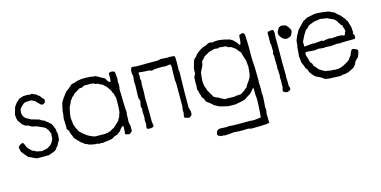

<svg xmlns="http://www.w3.org/2000/svg" viewBox="-65 -780 2533 1278"><g transform="rotate(-15 1201.5 -140.5)"><path d="M85 -315 94 -294Q95 -293 99 -289.5Q103 -286 104 -283Q111 -280 123 -273Q135 -266 142 -263Q152 -262 167.5 -256.5Q183 -251 191 -250Q205 -238 222 -234Q227 -227 243 -217Q248 -210 262 -200Q262 -193 268 -190Q271 -175 279 -162Q280 -143 285 -126V-121Q285 -114 283.5 -101.5Q282 -89 282 -85Q268 -66 262 -50Q261 -47 257 -44.5Q253 -42 252 -40L246 -28Q239 -27 236 -21Q229 -19 214 -12.5Q199 -6 189 -4H110Q100 -7 82.5 -16Q65 -25 55 -28Q47 -36 33.5 -53Q20 -70 16 -75Q16 -80 13 -91Q10 -102 11 -110Q12 -111 18 -116Q24 -121 26 -122Q28 -123 35 -126Q42 -129 46 -126Q51 -121 55 -109Q59 -97 61 -94Q66 -86 77.5 -75Q89 -64 91 -62Q102 -60 116 -50Q134 -47 153 -42Q162 -43 177 -47Q192 -51 194 -51Q196 -52 204 -58Q212 -64 217 -66Q230 -78 241 -105Q240 -111 241.5 -122Q243 -133 243 -138Q242 -143 238 -151.5Q234 -160 233 -163Q232 -167 226 -173Q220 -179 219 -184Q201 -194 191 -198Q166 -208 162 -211Q156 -211 146.5 -214Q137 -217 131 -217Q128 -219 122 -222.5Q116 -226 112.5 -228Q109 -230 103 -232Q97 -234 91 -234Q77 -246 71 -248Q71 -251 66 -256Q65 -257 63.5 -260Q62 -263 61 -264Q60 -266 56 -271Q52 -276 50 -278Q49 -279 48.5 -283.5Q48 -288 46 -289Q44 -311 42 -319Q44 -328 44 -330Q50 -347 57 -373Q59 -376 65.5 -385Q72 -394 75 -398L99 -419L128 -428Q134 -428 143.5 -428.5Q153 -429 160 -428.5Q167 -428 172 -425Q175 -425 179 -427Q183 -429 187 -428Q190 -427 198 -422.5Q206 -418 213 -417Q220 -408 233 -401Q235 -399 239.5 -392Q244 -385 247 -382L252 -378Q257 -373 258 -369.5Q259 -366 258 -360Q258 -344 235 -340Q223 -344 214 -356Q213 -357 206 -363.5Q199 -370 197 -375Q192 -376 184 -381Q176 -386 172 -387Q135 -387 126 -384Q119 -382 105 -368Q90 -353 88 -349Q84 -329 85 -315Z M717 -8Q717 -13 719.5 -35.5Q722 -58 719 -64Q711 -63 706 -58.5Q701 -54 696 -46.5Q691 -39 689 -36Q684 -33 676 -26.5Q668 -20 664 -17Q662 -16 656.5 -15.5Q651 -15 648 -14Q630 -2 624 0Q615 3 592.5 5Q570 7 561 10Q545 6 538 10Q524 4 506 5Q482 0 476 0Q475 -2 468 -3.5Q461 -5 459 -8Q457 -8 451.5 -11Q446 -14 442 -14Q440 -15 437 -18.5Q434 -22 432 -23Q431 -26 426 -27.5Q421 -29 420 -30Q418 -34 410 -41Q402 -48 399 -52Q398 -53 391 -61Q384 -69 380 -74Q378 -82 371 -97Q364 -112 363 -123Q362 -128 356.5 -133Q351 -138 350 -143Q352 -152 350 -183Q350 -214 349 -217Q350 -220 351 -227.5Q352 -235 353 -238Q353 -253 355.5 -267Q358 -281 362 -296.5Q366 -312 368 -321Q372 -326 378.5 -337.5Q385 -349 390 -354Q395 -363 413 -384Q426 -392 459 -421Q482 -427 484 -427Q523 -444 596 -436Q620 -431 629 -432Q633 -428 642.5 -423.5Q652 -419 656 -416Q675 -404 683 -402Q686 -399 690.5 -390Q695 -381 699.5 -376Q704 -371 711 -369Q717 -374 717 -400Q717 -404 716.5 -414.5Q716 -425 717 -427Q724 -434 737 -433.5Q750 -433 757 -427Q760 -420 761 -400Q762 -380 763 -375Q763 -373 762.5 -369.5Q762 -366 761.5 -363.5Q761 -361 760 -359Q766 -330 758 -306Q760 -285 760.5 -230.5Q761 -176 765 -146Q765 -143 763 -138Q761 -133 762 -129Q762 -90 760 -83Q761 -80 761.5 -74Q762 -68 763 -63Q764 -58 766 -55Q765 -52 766 -35Q767 -18 763 -14Q762 -10 744 0Q720 -5 717 -8ZM454 -80 465 -71Q486 -55 519 -45Q525 -44 590 -44Q604 -48 612 -47Q618 -53 629 -53Q641 -64 653 -66Q660 -73 674.5 -85.5Q689 -98 695 -105Q700 -120 708 -127Q709 -134 713.5 -145Q718 -156 719 -162Q723 -207 722 -254Q715 -279 714 -287Q706 -296 702 -313Q701 -316 697.5 -319.5Q694 -323 692 -326Q692 -330 688 -333.5Q684 -337 684 -340L659 -364Q646 -369 645 -370Q642 -370 639 -373.5Q636 -377 632 -378Q620 -382 612 -381Q607 -388 593 -390Q579 -392 565.5 -391Q552 -390 539 -392Q535 -391 528 -386.5Q521 -382 517 -381Q513 -382 507 -381Q501 -380 500 -380Q470 -360 464 -358Q451 -342 440 -336Q439 -330 424 -315Q422 -302 407 -277Q406 -272 399.5 -242Q393 -212 396 -197Q400 -166 401 -157Q405 -150 409 -134Q416 -125 423 -107Q428 -103 436 -94.5Q444 -86 448 -83Z M1055 -425 1075 -430Q1114 -427 1119 -427Q1125 -427 1136 -427.5Q1147 -428 1155.5 -427Q1164 -426 1170 -423Q1173 -418 1173 -378Q1173 -338 1171 -329Q1171 -325 1173 -321Q1175 -317 1174 -313Q1170 -149 1171 -70Q1173 -65 1175 -54.5Q1177 -44 1179 -40Q1179 -25 1178 -18Q1164 -4 1159 -3Q1136 -7 1127 -12Q1125 -19 1125.5 -22.5Q1126 -26 1128 -33.5Q1130 -41 1130 -44Q1130 -61 1129 -67L1133 -86V-253Q1129 -258 1130.5 -299Q1132 -340 1132 -348Q1134 -371 1127 -378Q1120 -380 1108.5 -377Q1097 -374 1089 -375Q1085 -377 1048.5 -376.5Q1012 -376 999 -370Q995 -371 988.5 -373.5Q982 -376 979 -376L943 -378Q939 -378 932 -379Q925 -380 920 -380.5Q915 -381 911 -381Q908 -378 908 -374Q908 -370 909.5 -365Q911 -360 911 -357Q906 -334 913 -324Q908 -305 910 -241Q910 -236 909 -225Q908 -214 908 -209Q908 -192 909 -157.5Q910 -123 910 -105V-42Q915 -15 914 -9Q907 -3 891.5 -1.5Q876 0 867 -6Q865 -13 865.5 -16Q866 -19 867.5 -26Q869 -33 869 -36Q870 -40 868.5 -48Q867 -56 867 -59Q867 -64 868.5 -72Q870 -80 870 -85Q870 -91 869 -102Q868 -113 868 -122.5Q868 -132 870 -140Q871 -144 868 -149.5Q865 -155 865 -159Q869 -183 872 -195Q871 -200 868.5 -206.5Q866 -213 865 -215Q864 -232 865.5 -263Q867 -294 867 -305Q867 -309 866 -317Q865 -325 865 -329Q865 -334 867 -347Q869 -360 869 -367Q869 -369 867.5 -374.5Q866 -380 865 -384Q863 -415 873 -427Q881 -429 900 -425Q926 -424 978.5 -425Q1031 -426 1055 -425ZM1089 -362 1090 -360 1091 -359 1090 -361Z M1666 81 1662 101Q1663 106 1663 156Q1662 158 1663.5 161Q1665 164 1664 167Q1641 173 1599.5 173Q1558 173 1537 174Q1533 173 1527.5 171Q1522 169 1519 169L1482 170Q1445 170 1445 169Q1428 169 1425 167Q1420 167 1387 170.5Q1354 174 1349 170Q1347 170 1338.5 170Q1330 170 1327 169Q1326 169 1324 166.5Q1322 164 1321 164Q1320 164 1317 164Q1314 164 1313 163Q1310 161 1308.5 153.5Q1307 146 1309 145Q1311 143 1311 142Q1310 136 1312.5 133.5Q1315 131 1316 129Q1317 128 1327 121Q1336 118 1361.5 120.5Q1387 123 1398 119Q1430 124 1548 122Q1563 127 1618 118Q1620 118 1619 109Q1618 100 1620 100Q1629 -15 1623 -30Q1622 -35 1622.5 -48Q1623 -61 1622.5 -74Q1622 -87 1621 -86Q1619 -85 1611 -76Q1603 -67 1601 -64Q1599 -61 1594 -56.5Q1589 -52 1587 -50Q1564 -37 1546 -24Q1525 -17 1477 -9Q1464 -10 1428 -10Q1417 -12 1398 -17Q1379 -22 1370 -24Q1345 -39 1340 -40Q1324 -57 1291 -80Q1287 -102 1273 -113Q1273 -121 1269.5 -130.5Q1266 -140 1265 -143Q1260 -169 1257 -172Q1258 -175 1258 -184.5Q1258 -194 1260 -197Q1257 -203 1258.5 -224Q1260 -245 1259 -252Q1261 -258 1271 -278Q1271 -320 1278 -330Q1284 -359 1289 -367Q1292 -372 1300.5 -379Q1309 -386 1311 -389Q1312 -390 1312 -391Q1312 -392 1312.5 -392.5Q1313 -393 1313 -394Q1315 -397 1322 -402.5Q1329 -408 1332 -411Q1345 -421 1358 -428Q1362 -429 1372 -434Q1382 -439 1390 -439Q1413 -458 1436 -447Q1478 -459 1554 -436Q1569 -426 1573 -425Q1582 -414 1593 -405Q1595 -403 1599.5 -394.5Q1604 -386 1609 -384Q1616 -385 1619 -419Q1619 -422 1619 -427Q1619 -432 1619.5 -435.5Q1620 -439 1620.5 -443Q1621 -447 1623 -449Q1639 -456 1645 -455Q1649 -455 1651.5 -453Q1654 -451 1655.5 -447Q1657 -443 1659 -441Q1664 -373 1662 -276Q1662 -263 1664 -239Q1666 -215 1666 -208Q1666 -201 1666.5 -173.5Q1667 -146 1667 -127Q1667 -108 1666 -107Q1670 -64 1666 -36Q1669 -26 1668.5 -9.5Q1668 7 1666 31.5Q1664 56 1664 57Q1664 61 1665 69Q1666 77 1666 81ZM1622 -271Q1604 -325 1603 -334Q1597 -339 1588 -351Q1579 -363 1575 -367Q1551 -383 1549 -385Q1546 -385 1541 -387Q1536 -389 1532 -388Q1520 -398 1512 -400Q1507 -401 1494.5 -401Q1482 -401 1475 -404Q1471 -404 1467 -401.5Q1463 -399 1460 -399Q1456 -402 1436 -402Q1410 -394 1396 -391Q1390 -385 1363 -372Q1361 -370 1352 -359Q1343 -348 1337 -344Q1336 -330 1333 -320.5Q1330 -311 1325 -302Q1320 -293 1319 -291Q1318 -287 1315 -282Q1312 -277 1311 -274Q1305 -235 1305 -208Q1310 -179 1310 -175Q1315 -170 1321 -146Q1334 -126 1335 -121Q1338 -119 1350 -96Q1370 -87 1372 -84Q1377 -85 1380.5 -83Q1384 -81 1387.5 -77.5Q1391 -74 1394 -73Q1399 -73 1407.5 -66.5Q1416 -60 1423 -61Q1426 -59 1430.5 -61Q1435 -63 1438 -62Q1469 -60 1487 -61Q1494 -64 1511 -64Q1528 -64 1534 -67Q1551 -80 1559 -83Q1568 -96 1576 -96Q1578 -100 1582.5 -108.5Q1587 -117 1592 -124Q1594 -126 1598 -131.5Q1602 -137 1604 -140Q1606 -144 1610 -150Q1614 -156 1615 -159Q1619 -169 1621 -181.5Q1623 -194 1624 -210Q1625 -226 1626 -233Q1626 -235 1625 -235Z M1965 -385Q1964 -379 1961 -371.5Q1958 -364 1955 -360L1952 -355Q1950 -354 1947 -351.5Q1944 -349 1935.5 -346Q1927 -343 1920 -343Q1899 -344 1884 -365Q1871 -381 1873 -398Q1874 -405 1881 -415.5Q1888 -426 1890 -430Q1893 -430 1898 -433Q1903 -436 1906 -436Q1910 -437 1937 -431L1945 -422Q1953 -414 1956 -409Q1956 -406 1961 -399Q1966 -392 1965 -385ZM1851 -346V-318V-228Q1850 -205 1851 -163Q1852 -121 1852 -110Q1852 -108 1851 -100Q1850 -92 1851 -88Q1851 -82 1852 -64Q1853 -46 1852 -36Q1853 -33 1855 -28.5Q1857 -24 1857 -21V-17Q1857 -12 1854.5 -9Q1852 -6 1844.5 -3Q1837 0 1836 1Q1816 1 1805 -12Q1804 -21 1811 -39Q1810 -46 1811 -70.5Q1812 -95 1810 -103Q1809 -107 1811 -112Q1813 -117 1813 -119Q1811 -125 1811.5 -143Q1812 -161 1808 -165Q1812 -178 1810 -207.5Q1808 -237 1810 -252L1806 -271Q1806 -274 1809 -279Q1812 -284 1811 -288Q1810 -296 1810 -310Q1810 -324 1810 -332L1806 -346Q1806 -348 1807 -351Q1808 -354 1808 -356Q1808 -358 1807 -361Q1806 -364 1806 -365Q1806 -366 1807 -369.5Q1808 -373 1808 -375Q1805 -408 1810 -420Q1814 -420 1822.5 -422Q1831 -424 1835 -424.5Q1839 -425 1847 -423Q1851 -416 1852 -408.5Q1853 -401 1852 -388.5Q1851 -376 1851 -373Q1851 -369 1851 -364Q1851 -359 1851 -353.5Q1851 -348 1851 -346Z M2357 -298V-285Q2357 -283 2358 -277.5Q2359 -272 2358 -269Q2357 -266 2354 -263Q2354 -260 2357 -258Q2360 -256 2360 -254Q2362 -253 2362 -248.5Q2362 -244 2363 -243Q2364 -232 2359 -225Q2333 -224 2280 -224Q2256 -224 2253 -222Q2240 -224 2233.5 -224Q2227 -224 2213 -222Q2199 -220 2193 -220Q2187 -220 2175 -221Q2163 -222 2157 -222Q2154 -222 2148.5 -221Q2143 -220 2141 -220Q2136 -220 2124 -222Q2112 -224 2106 -224Q2101 -224 2092 -222Q2083 -220 2081 -220Q2072 -220 2051.5 -222.5Q2031 -225 2020 -224Q2010 -217 2019 -191.5Q2028 -166 2028 -157Q2029 -153 2034.5 -147Q2040 -141 2042 -138Q2044 -133 2046 -123Q2062 -108 2072 -93Q2096 -76 2114 -68Q2129 -68 2144 -63Q2170 -63 2180 -60Q2205 -60 2223 -66Q2237 -71 2261 -85Q2264 -86 2270.5 -91Q2277 -96 2281 -98Q2297 -121 2303 -127Q2309 -150 2322 -164Q2346 -161 2359 -148Q2361 -137 2348 -104Q2345 -100 2333.5 -89.5Q2322 -79 2319 -71Q2319 -63 2307.5 -50Q2296 -37 2289 -36Q2285 -34 2274.5 -29Q2264 -24 2258 -21.5Q2252 -19 2241.5 -17Q2231 -15 2220 -16Q2217 -16 2211.5 -13.5Q2206 -11 2202 -11Q2193 -12 2153.5 -12.5Q2114 -13 2098 -19Q2095 -19 2091.5 -23Q2088 -27 2086 -28Q2084 -29 2079 -31.5Q2074 -34 2072 -36Q2066 -38 2056.5 -43.5Q2047 -49 2042 -50Q2040 -52 2033.5 -58Q2027 -64 2025 -66.5Q2023 -69 2018 -75Q2013 -81 2010.5 -85.5Q2008 -90 2005 -96Q2002 -102 2001 -109Q2000 -110 1990 -123Q1989 -132 1974 -164Q1974 -171 1971.5 -186Q1969 -201 1969 -209L1972 -239L1974 -272Q1974 -274 1975.5 -276.5Q1977 -279 1977 -280Q1978 -285 1978.5 -297Q1979 -309 1980 -313Q1982 -321 1987.5 -333Q1993 -345 1994 -348Q1995 -350 2002 -361.5Q2009 -373 2012 -380Q2020 -387 2057 -427Q2081 -439 2084 -443Q2139 -455 2143 -455Q2193 -455 2243 -444Q2246 -441 2251 -438.5Q2256 -436 2262 -434Q2268 -432 2272 -430Q2298 -404 2307 -399Q2321 -379 2330 -372Q2332 -364 2344 -348Q2345 -341 2350.5 -324.5Q2356 -308 2357 -298ZM2305 -282Q2312 -291 2311 -296.5Q2310 -302 2305.5 -313Q2301 -324 2302 -331Q2301 -333 2297 -336L2292 -339Q2291 -340 2291 -341Q2291 -342 2291 -343Q2277 -359 2275 -369Q2266 -377 2258 -386Q2255 -387 2238.5 -394Q2222 -401 2214 -406Q2175 -411 2169 -413Q2151 -408 2125 -406Q2093 -393 2087 -391Q2083 -389 2077 -381Q2071 -373 2068 -372Q2067 -371 2065 -371Q2063 -371 2062 -370Q2060 -368 2053 -358Q2051 -356 2049.5 -351.5Q2048 -347 2046 -345Q2045 -344 2041 -338.5Q2037 -333 2037 -329Q2034 -327 2020 -295Q2018 -284 2021 -277Q2021 -276 2019 -269.5Q2017 -263 2020 -263Q2029 -262 2055.5 -265.5Q2082 -269 2094 -265Q2101 -267 2117 -268Q2133 -269 2139 -271Q2142 -271 2146.5 -268Q2151 -265 2155 -266Q2164 -270 2198 -272Q2200 -272 2203.5 -270Q2207 -268 2210 -269Q2216 -270 2228.5 -270Q2241 -270 2248 -272Q2250 -271 2277 -271Q2279 -271 2286 -268Q2293 -265 2299 -266Q2303 -269 2305 -282Z"/></g></svg>

Font: FuturaRenner Light
Style: Regular
Weight: 300
Designer: BSozoo
Foundry: BSozoo
Version: Version 1.001;PS 001.001;hotconv 1.0.70;makeotf.lib2.5.58329